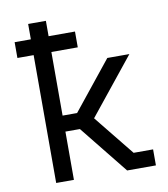

<svg xmlns="http://www.w3.org/2000/svg" viewBox="-82 -805 765 874"><g transform="rotate(-10 300.0 -367.5)"><path d="M435 0 256 -223H189V0H107V-591H32V-664H107V-735H189V-664H311V-591H189V-297H256L435 -520H537L328 -260L478 -74H568V0Z"/></g></svg>

Font: R Plex Mono
Style: Regular
Weight: 400
Monospace: yes
Designer: Belleve Invis
Foundry: Belleve Invis
Version: Version 31.8.0